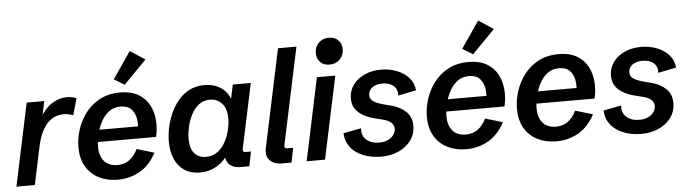

<svg xmlns="http://www.w3.org/2000/svg" viewBox="-49 -1004 4380 1222"><g transform="rotate(-5 2141.0 -392.5)"><path d="M13.2 0 125 -527.3H236.8L212.4 -408.2L206.5 -420.4Q244.1 -484.9 290 -512.2Q335.9 -539.6 381.3 -539.6Q398.9 -539.6 415.5 -536.1Q432.1 -532.7 443.4 -527.3L413.1 -421.4Q399.9 -426.8 383.8 -429.9Q367.7 -433.1 350.6 -433.1Q330.1 -433.1 306.2 -425.8Q282.2 -418.5 258.5 -397.9Q234.9 -377.4 214.6 -338.6Q194.3 -299.8 180.7 -236.8L130.9 0Z M661.1 12.2Q594.7 12.2 542 -13.7Q489.3 -39.6 458.7 -90.6Q428.2 -141.6 428.2 -216.3Q428.2 -271 446.3 -327.6Q464.4 -384.3 500.7 -432.4Q537.1 -480.5 592.3 -510Q647.5 -539.6 721.7 -539.6Q791.5 -539.6 836.9 -513.4Q882.3 -487.3 906.2 -443.6Q930.2 -399.9 934.6 -346.2Q939 -292.5 926.3 -237.8H509.8L525.4 -314.9H837.4L814.5 -287.1Q821.3 -323.2 815.7 -360.8Q810.1 -398.4 786.9 -424.3Q763.7 -450.2 717.3 -450.2Q671.9 -450.2 640.4 -424.8Q608.9 -399.4 589.6 -360.6Q570.3 -321.8 561.5 -281Q552.7 -240.2 552.7 -208.5Q552.7 -148.4 582 -114.7Q611.3 -81.1 666.5 -81.1Q708 -81.1 740 -102.5Q772 -124 796.4 -171.9L907.2 -138.7Q866.2 -61 802 -24.4Q737.8 12.2 661.1 12.2ZM756.3 -585.9 689.9 -626.5 806.6 -796.9 901.9 -734.9Z M1186 12.2Q1127.4 12.2 1086.9 -14.6Q1046.4 -41.5 1025.4 -89.4Q1004.4 -137.2 1004.4 -200.7Q1004.4 -241.2 1013.7 -287.4Q1022.9 -333.5 1042.5 -378.2Q1062 -422.9 1092.3 -459.5Q1122.6 -496.1 1164.3 -517.8Q1206.1 -539.6 1260.3 -539.6Q1324.2 -539.6 1369.1 -508.1Q1414.1 -476.6 1427.2 -420.9L1417.5 -414.1L1441.9 -527.3H1556.6L1470.2 -119.6Q1467.3 -105 1470.2 -98.9Q1473.1 -92.8 1487.8 -92.8H1520L1501 0H1445.8Q1395 0 1370.1 -29.1Q1345.2 -58.1 1355.5 -107.4L1359.9 -127.9L1379.9 -110.4Q1346.2 -47.4 1295.7 -17.6Q1245.1 12.2 1186 12.2ZM1231.9 -83.5Q1275.4 -83.5 1306.4 -106.9Q1337.4 -130.4 1356.7 -166.5Q1376 -202.6 1385.3 -242.2Q1394.5 -281.7 1394.5 -314Q1394.5 -378.4 1364 -411.4Q1333.5 -444.3 1287.6 -444.3Q1246.1 -444.3 1216.3 -420.7Q1186.5 -397 1167.7 -359.9Q1148.9 -322.8 1140.1 -282Q1131.3 -241.2 1131.3 -207.5Q1131.3 -145.5 1158.2 -114.5Q1185.1 -83.5 1231.9 -83.5Z M1711.9 0Q1657.2 0 1631.3 -29.1Q1605.5 -58.1 1616.2 -107.4L1748.5 -732.4H1866.2L1736.3 -119.6Q1732.9 -104 1736.6 -98.4Q1740.2 -92.8 1753.9 -92.8H1789.6L1770.5 0Z M2096.7 -527.3 1984.9 0H1867.7L1979 -527.3ZM2066.9 -600.1Q2029.3 -600.1 2007.3 -622.6Q1985.4 -645 1985.4 -680.7Q1985.4 -719.7 2011 -745.4Q2036.6 -771 2076.7 -771Q2113.8 -771 2136 -748.5Q2158.2 -726.1 2158.2 -690.4Q2158.2 -651.9 2132.6 -626Q2106.9 -600.1 2066.9 -600.1Z M2343.8 12.2Q2298.3 12.2 2258.1 1.2Q2217.8 -9.8 2186.3 -31.2Q2154.8 -52.7 2136.5 -84.5Q2118.2 -116.2 2116.7 -157.2L2231 -179.2Q2225.6 -133.3 2256.3 -105.7Q2287.1 -78.1 2339.8 -78.1Q2371.1 -78.1 2394.3 -89.1Q2417.5 -100.1 2430.7 -118.4Q2443.8 -136.7 2443.8 -158.2Q2443.8 -180.7 2426.3 -197Q2408.7 -213.4 2373.5 -221.7L2323.2 -234.4Q2300.3 -239.7 2275.6 -250Q2251 -260.3 2230 -276.1Q2209 -292 2195.8 -315.7Q2182.6 -339.4 2182.6 -372.1Q2182.6 -422.4 2210.2 -460Q2237.8 -497.6 2284.4 -518.6Q2331.1 -539.6 2388.2 -539.6Q2443.4 -539.6 2490.2 -521.2Q2537.1 -502.9 2566.9 -469Q2596.7 -435.1 2600.1 -389.2L2484.4 -365.7Q2487.3 -405.3 2461.7 -428Q2436 -450.7 2389.2 -450.7Q2350.6 -450.7 2325.7 -432.6Q2300.8 -414.6 2300.8 -383.8Q2300.8 -358.9 2322.3 -344.2Q2343.8 -329.6 2382.8 -319.3L2436.5 -305.2Q2489.7 -292 2526.6 -257.6Q2563.5 -223.1 2563.5 -166.5Q2563.5 -112.8 2533.7 -72.5Q2503.9 -32.2 2454.3 -10Q2404.8 12.2 2343.8 12.2Z M2887.2 12.2Q2820.8 12.2 2768.1 -13.7Q2715.3 -39.6 2684.8 -90.6Q2654.3 -141.6 2654.3 -216.3Q2654.3 -271 2672.4 -327.6Q2690.4 -384.3 2726.8 -432.4Q2763.2 -480.5 2818.4 -510Q2873.5 -539.6 2947.8 -539.6Q3017.6 -539.6 3063 -513.4Q3108.4 -487.3 3132.3 -443.6Q3156.2 -399.9 3160.6 -346.2Q3165 -292.5 3152.3 -237.8H2735.8L2751.5 -314.9H3063.5L3040.5 -287.1Q3047.4 -323.2 3041.7 -360.8Q3036.1 -398.4 3012.9 -424.3Q2989.7 -450.2 2943.4 -450.2Q2897.9 -450.2 2866.5 -424.8Q2835 -399.4 2815.7 -360.6Q2796.4 -321.8 2787.6 -281Q2778.8 -240.2 2778.8 -208.5Q2778.8 -148.4 2808.1 -114.7Q2837.4 -81.1 2892.6 -81.1Q2934.1 -81.1 2966.1 -102.5Q2998 -124 3022.5 -171.9L3133.3 -138.7Q3092.3 -61 3028.1 -24.4Q2963.9 12.2 2887.2 12.2ZM2982.4 -585.9 2916 -626.5 3032.7 -796.9 3127.9 -734.9Z M3462.9 12.2Q3396.5 12.2 3343.8 -13.7Q3291 -39.6 3260.5 -90.6Q3230 -141.6 3230 -216.3Q3230 -271 3248 -327.6Q3266.1 -384.3 3302.5 -432.4Q3338.9 -480.5 3394 -510Q3449.2 -539.6 3523.4 -539.6Q3593.3 -539.6 3638.7 -513.4Q3684.1 -487.3 3708 -443.6Q3731.9 -399.9 3736.3 -346.2Q3740.7 -292.5 3728 -237.8H3311.5L3327.1 -314.9H3639.2L3616.2 -287.1Q3623 -323.2 3617.4 -360.8Q3611.8 -398.4 3588.6 -424.3Q3565.4 -450.2 3519 -450.2Q3473.6 -450.2 3442.1 -424.8Q3410.6 -399.4 3391.4 -360.6Q3372.1 -321.8 3363.3 -281Q3354.5 -240.2 3354.5 -208.5Q3354.5 -148.4 3383.8 -114.7Q3413.1 -81.1 3468.3 -81.1Q3509.8 -81.1 3541.7 -102.5Q3573.7 -124 3598.1 -171.9L3709 -138.7Q3668 -61 3603.8 -24.4Q3539.6 12.2 3462.9 12.2Z M4005.4 12.2Q3960 12.2 3919.7 1.2Q3879.4 -9.8 3847.9 -31.2Q3816.4 -52.7 3798.1 -84.5Q3779.8 -116.2 3778.3 -157.2L3892.6 -179.2Q3887.2 -133.3 3918 -105.7Q3948.7 -78.1 4001.5 -78.1Q4032.7 -78.1 4055.9 -89.1Q4079.1 -100.1 4092.3 -118.4Q4105.5 -136.7 4105.5 -158.2Q4105.5 -180.7 4087.9 -197Q4070.3 -213.4 4035.2 -221.7L3984.9 -234.4Q3961.9 -239.7 3937.3 -250Q3912.6 -260.3 3891.6 -276.1Q3870.6 -292 3857.4 -315.7Q3844.2 -339.4 3844.2 -372.1Q3844.2 -422.4 3871.8 -460Q3899.4 -497.6 3946 -518.6Q3992.7 -539.6 4049.8 -539.6Q4105 -539.6 4151.9 -521.2Q4198.7 -502.9 4228.5 -469Q4258.3 -435.1 4261.7 -389.2L4146 -365.7Q4148.9 -405.3 4123.3 -428Q4097.7 -450.7 4050.8 -450.7Q4012.2 -450.7 3987.3 -432.6Q3962.4 -414.6 3962.4 -383.8Q3962.4 -358.9 3983.9 -344.2Q4005.4 -329.6 4044.4 -319.3L4098.1 -305.2Q4151.4 -292 4188.2 -257.6Q4225.1 -223.1 4225.1 -166.5Q4225.1 -112.8 4195.3 -72.5Q4165.5 -32.2 4116 -10Q4066.4 12.2 4005.4 12.2Z"/></g></svg>

Font: Schibsted Grotesk SemiBold
Style: Italic
Weight: 600
Italic angle: -12°
Designer: Bakken & Baeck AS, Henrik Kongsvoll
Foundry: Schibsted ASA
Version: Version 1.100;gftools[0.9.25]